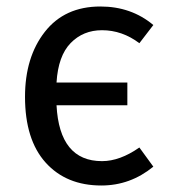

<svg xmlns="http://www.w3.org/2000/svg" viewBox="-20 -559 522 591"><path d="M292 12Q184 12 120.5 -58.5Q57 -129 57 -261Q57 -383 118 -461Q179 -539 289 -539Q384 -539 452 -482L409 -426Q356 -466 294 -466Q236 -466 197.5 -426.5Q159 -387 154 -305H372V-235H154Q163 -63 294 -63Q349 -63 409 -105L452 -46Q381 12 292 12Z"/></svg>

Font: Trujillo
Style: Regular
Weight: 400
Designer: Fira Sans original fonts by bBox Type GmbH, Carrois Corporate GbR, & Edenspiekermann AG / Changes by Cristiano Sobral
Foundry: Fira Sans original fonts by bBox Type GmbH, Carrois Corporate GbR, & Edenspiekermann AG / Changes by Cristiano Sobral
Version: Version 4.301;October 17, 2021;FontCreator 14.0.0.2814 64-bi